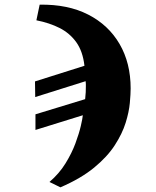

<svg xmlns="http://www.w3.org/2000/svg" viewBox="-20 -563 668 823"><path d="M192 217Q234 181 261 137Q288 93 303.5 51Q319 9 326.5 -23.5Q334 -56 335 -69L132 -6V-73L345 -138Q347 -155 347.5 -168Q348 -181 348 -193Q348 -198 348 -203Q348 -208 347 -215L131 -147L130 -214L342 -281Q335 -343 307 -382Q279 -421 235.5 -443Q192 -465 136 -476L150 -543Q271 -545 358 -500.5Q445 -456 492.5 -374.5Q540 -293 540 -184Q540 -160 536.5 -121.5Q533 -83 518.5 -36.5Q504 10 472 59.5Q440 109 383.5 155.5Q327 202 239 240Z"/></svg>

Font: Noto Serif Black
Style: Italic
Weight: 900
Italic angle: -12°
Designer: Monotype Design Team
Foundry: Monotype Imaging Inc.
Version: Version 2.013